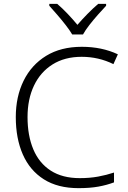

<svg xmlns="http://www.w3.org/2000/svg" viewBox="-20 -967 663 997"><path d="M404 -672Q316 -672 253 -632.5Q190 -593 156.5 -522.5Q123 -452 123 -359Q123 -263 153 -191.5Q183 -120 243.5 -81Q304 -42 394 -42Q446 -42 489.5 -50Q533 -58 572 -71V-20Q535 -6 491 2Q447 10 388 10Q280 10 207.5 -36Q135 -82 98.5 -165Q62 -248 62 -359Q62 -465 102.5 -547.5Q143 -630 219.5 -677Q296 -724 405 -724Q509 -724 592 -685L569 -634Q492 -672 404 -672ZM531 -947V-937Q512 -917 488.5 -890.5Q465 -864 444 -837Q423 -810 411 -788H355Q342 -810 321 -837Q300 -864 277 -890.5Q254 -917 236 -937V-947H277Q304 -924 331.5 -895Q359 -866 382 -838Q406 -866 434.5 -895Q463 -924 490 -947Z"/></svg>

Font: Noto Sans Cherokee Light
Style: Regular
Weight: 300
Designer: Monotype Design Team
Foundry: Monotype Imaging Inc.
Version: Version 2.001; ttfautohint (v1.8.4.7-5d5b)